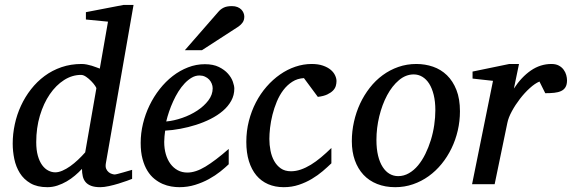

<svg xmlns="http://www.w3.org/2000/svg" viewBox="-20 -757 2350 789"><path d="M415 -85.9Q412.6 -71.8 416.5 -63Q420.4 -54.2 427 -49.1Q433.6 -43.9 440.7 -42Q447.8 -40 451.2 -40Q454.6 -40 465.1 -42.7Q475.6 -45.4 487.3 -48.8Q499 -52.2 509.3 -55.2L522.9 -59.1V-22Q517.1 -19.5 501.5 -13.9Q485.8 -8.3 466.8 -2.4Q447.8 3.4 427.5 7.8Q407.2 12.2 392.1 12.2Q369.1 12.2 354.5 6.6Q339.8 1 331.5 -9Q323.2 -19 320.1 -32.7Q316.9 -46.4 316.9 -63Q303.7 -48.8 287.8 -35.4Q272 -22 253.9 -11.5Q235.8 -1 215.8 5.6Q195.8 12.2 174.8 12.2Q132.8 12.2 105.2 -3.9Q77.6 -20 61.5 -45.9Q45.4 -71.8 38.8 -103.5Q32.2 -135.3 32.2 -167Q32.2 -206.5 40.8 -246.3Q49.3 -286.1 66.2 -322.5Q83 -358.9 107.4 -390.1Q131.8 -421.4 163.1 -444.6Q194.3 -467.8 232.7 -481Q271 -494.1 314.9 -494.1Q326.2 -494.1 336.9 -491.9Q347.7 -489.7 357.4 -486.8Q367.2 -483.9 375.5 -480.5Q383.8 -477.1 390.1 -475.1L423.8 -668L333 -676.8V-707L487.8 -736.8H528.8ZM376 -394Q376.5 -396 370.4 -405Q364.3 -414.1 354.7 -423.8Q345.2 -433.6 334 -441.4Q322.8 -449.2 313 -449.2Q276.4 -449.2 243.2 -428Q210 -406.7 184.6 -369.6Q159.2 -332.5 144 -282Q128.9 -231.4 128.9 -172.9Q128.9 -140.6 135.5 -117.2Q142.1 -93.8 153.1 -78.6Q164.1 -63.5 178.2 -56.2Q192.4 -48.8 207 -48.8Q220.7 -48.8 236.6 -55.7Q252.4 -62.5 268.6 -74Q284.7 -85.4 300.5 -100.3Q316.4 -115.2 330.1 -130.9Z M854 -394Q854 -403.8 850.1 -413.3Q846.2 -422.9 839.4 -430.2Q832.5 -437.5 822.3 -442.1Q812 -446.8 799.8 -446.8Q783.2 -446.8 768.1 -438Q752.9 -429.2 739 -414.6Q725.1 -399.9 713.1 -380.9Q701.2 -361.8 691.7 -340.8Q682.1 -319.8 674.8 -298.3Q667.5 -276.9 663.1 -257.8Q694.8 -260.7 728.8 -272.5Q762.7 -284.2 790.5 -302.5Q818.4 -320.8 836.2 -344.2Q854 -367.7 854 -394ZM942.9 -393.1Q942.9 -365.7 930.2 -342.8Q917.5 -319.8 895.8 -301.3Q874 -282.7 845.5 -268.3Q816.9 -253.9 785.4 -243.9Q753.9 -233.9 721.2 -227.8Q688.5 -221.7 658.7 -220.2Q657.2 -210.4 656 -196.8Q654.8 -183.1 654.8 -173.8Q654.8 -146.5 661.4 -123.5Q668 -100.6 680.4 -83.7Q692.9 -66.9 710.4 -57.4Q728 -47.9 750 -47.9Q783.7 -47.9 824.2 -72.3Q864.7 -96.7 919.9 -145V-82Q905.8 -68.4 885.3 -52Q864.7 -35.6 838.6 -21.2Q812.5 -6.8 781.7 2.7Q751 12.2 716.8 12.2Q701.7 12.2 683.8 9.3Q666 6.3 648.4 -1.2Q630.9 -8.8 614.5 -22Q598.1 -35.2 585.7 -55.4Q573.2 -75.7 565.7 -103.8Q558.1 -131.8 558.1 -169.9Q558.1 -209.5 567.6 -248.8Q577.1 -288.1 594.5 -324Q611.8 -359.9 636.2 -390.9Q660.6 -421.9 689.9 -444.6Q719.2 -467.3 752.7 -480.2Q786.1 -493.2 821.8 -493.2Q856.4 -493.2 879.6 -481.7Q902.8 -470.2 917 -454.1Q931.2 -438 937 -420.9Q942.9 -403.8 942.9 -393.1ZM983.9 -689Q983.9 -674.8 977.5 -665.3Q971.2 -655.8 960 -647.9L810.1 -550.8H739.7L876 -707Q880.9 -712.9 886.2 -717.3Q891.6 -721.7 898.2 -725.1Q904.8 -728.5 913.3 -730.2Q921.9 -731.9 933.1 -731.9Q946.3 -731.9 955.8 -728Q965.3 -724.1 971.4 -718Q977.5 -711.9 980.7 -704.1Q983.9 -696.3 983.9 -689Z M1362.8 -423.8Q1362.8 -414.1 1359.9 -403.8Q1356.9 -393.6 1348.4 -384.8Q1339.8 -376 1325 -368.9Q1310.1 -361.8 1286.1 -358.9L1229 -436Q1202.1 -434.6 1181.2 -421.1Q1160.2 -407.7 1144.3 -386.7Q1128.4 -365.7 1117.4 -339.1Q1106.4 -312.5 1099.6 -285.2Q1092.8 -257.8 1089.8 -231.9Q1086.9 -206.1 1086.9 -186Q1086.9 -161.6 1091.6 -137.9Q1096.2 -114.3 1106.7 -95.5Q1117.2 -76.7 1134 -64.9Q1150.9 -53.2 1175.8 -53.2Q1195.8 -53.2 1216.3 -60.3Q1236.8 -67.4 1257.6 -80.1Q1278.3 -92.8 1299.3 -110.4Q1320.3 -127.9 1341.8 -148.9V-85.9Q1326.2 -70.8 1306.2 -53.7Q1286.1 -36.6 1261.7 -22Q1237.3 -7.3 1208.3 2.4Q1179.2 12.2 1146 12.2Q1110.4 12.2 1081.8 -0.2Q1053.2 -12.7 1033.4 -36.4Q1013.7 -60.1 1002.9 -94.7Q992.2 -129.4 992.2 -173.8Q992.2 -218.8 1002.7 -259.8Q1013.2 -300.8 1031.7 -336.4Q1050.3 -372.1 1075.7 -401.1Q1101.1 -430.2 1130.9 -450.9Q1160.6 -471.7 1193.8 -482.9Q1227.1 -494.1 1260.7 -494.1Q1287.6 -494.1 1307.1 -487.3Q1326.7 -480.5 1338.9 -470.2Q1351.1 -460 1356.9 -447.5Q1362.8 -435.1 1362.8 -423.8Z M1769 -304.2Q1769 -339.8 1762.2 -367.2Q1755.4 -394.5 1743.7 -413.1Q1731.9 -431.6 1715.6 -441.4Q1699.2 -451.2 1680.2 -451.2Q1647.5 -451.2 1619.4 -427.5Q1591.3 -403.8 1570.8 -365.5Q1550.3 -327.1 1538.6 -279.1Q1526.9 -231 1526.9 -182.1Q1526.9 -145 1533.7 -117.2Q1540.5 -89.4 1552.7 -70.6Q1564.9 -51.8 1581.1 -42.5Q1597.2 -33.2 1616.2 -33.2Q1639.6 -33.2 1660.4 -45.2Q1681.2 -57.1 1698 -77.4Q1714.8 -97.7 1728 -124.5Q1741.2 -151.4 1750.5 -181.4Q1759.8 -211.4 1764.4 -243.2Q1769 -274.9 1769 -304.2ZM1870.1 -299.8Q1870.1 -259.3 1861.1 -220.5Q1852.1 -181.6 1835.2 -147Q1818.4 -112.3 1794.7 -83.3Q1771 -54.2 1741.5 -33Q1711.9 -11.7 1677.2 0.2Q1642.6 12.2 1604 12.2Q1563 12.2 1529.8 -1Q1496.6 -14.2 1473.6 -38.8Q1450.7 -63.5 1438.2 -98.4Q1425.8 -133.3 1425.8 -176.8Q1425.8 -217.3 1434.6 -256.6Q1443.4 -295.9 1459.7 -331.1Q1476.1 -366.2 1499.5 -396.2Q1522.9 -426.3 1552.5 -448Q1582 -469.7 1616.9 -481.9Q1651.9 -494.1 1690.9 -494.1Q1727.1 -494.1 1759.5 -482.9Q1792 -471.7 1816.7 -447.8Q1841.3 -423.8 1855.7 -387.2Q1870.1 -350.6 1870.1 -299.8Z M2310.1 -426.8Q2310.1 -409.2 2303.7 -398.7Q2297.4 -388.2 2285.6 -382.8Q2273.9 -377.4 2257.6 -375.7Q2241.2 -374 2220.7 -374L2196.8 -421.9Q2178.2 -414.1 2157 -394.8Q2135.7 -375.5 2116.7 -350.8Q2097.7 -326.2 2083.5 -300Q2069.3 -273.9 2064.9 -252L2012.7 0H1919.9L2005.9 -424.8L1921.9 -434.1V-462.9L2072.8 -494.1H2112.8L2091.8 -393.1Q2122.6 -440.4 2161.6 -467.3Q2200.7 -494.1 2246.1 -494.1Q2264.2 -494.1 2276.4 -487.5Q2288.6 -481 2296.1 -470.7Q2303.7 -460.4 2306.9 -448.7Q2310.1 -437 2310.1 -426.8Z"/></svg>

Font: Charis SIL
Style: Italic
Weight: 400
Italic angle: -11°
Foundry: SIL International
Version: Version 4.112